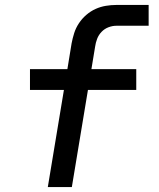

<svg xmlns="http://www.w3.org/2000/svg" viewBox="-20 -755 640 775"><path d="M173 0 238 -392H101V-476H252L269 -580Q273 -601 279.5 -621.5Q286 -642 298.5 -661Q311 -680 328.5 -695Q346 -710 366 -719Q386 -728 407.5 -731.5Q429 -735 449 -735H580V-651H449Q434 -651 418 -645Q402 -639 390 -626.5Q378 -614 372 -598Q366 -582 364 -567L349 -476H530V-392H335L270 0Z"/></svg>

Font: Iosevka SS04 Medium Extended
Style: Italic
Weight: 500
Width: 7
Italic angle: -9°
Monospace: yes
Designer: Belleve Invis
Foundry: Belleve Invis
Version: Version 19.0.0; ttfautohint (v1.8.4)